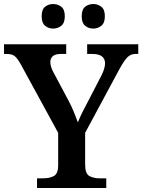

<svg xmlns="http://www.w3.org/2000/svg" viewBox="-22 -934 707 954"><path d="M162 0V-48H193Q223 -48 245 -59Q267 -70 267 -114V-274L82 -613Q66 -642 52.5 -654Q39 -666 11 -666H-2V-714H307V-666H281Q252 -666 240 -654.5Q228 -643 228 -626Q228 -613 233 -598.5Q238 -584 245 -572L319 -433Q335 -403 345.5 -376Q356 -349 365 -326Q374 -350 389.5 -380.5Q405 -411 422 -443L482 -559Q492 -579 496 -594Q500 -609 500 -619Q500 -666 436 -666H411V-714H665V-666H651Q628 -666 611.5 -650Q595 -634 570 -588L401 -274V-117Q401 -71 422 -59.5Q443 -48 472 -48H506V0ZM442 -792Q418 -792 401 -806Q384 -820 384 -853Q384 -887 401 -900.5Q418 -914 442 -914Q464 -914 481.5 -900.5Q499 -887 499 -853Q499 -820 481.5 -806Q464 -792 442 -792ZM242 -792Q219 -792 202 -806Q185 -820 185 -853Q185 -887 202 -900.5Q219 -914 242 -914Q265 -914 282.5 -900.5Q300 -887 300 -853Q300 -820 282.5 -806Q265 -792 242 -792Z"/></svg>

Font: Noto Serif Hentaigana SemiBold
Style: Regular
Weight: 600
Designer: Kazuhiro Yamada
Foundry: nipponia
Version: Version 1.000; ttfautohint (v1.8.4.7-5d5b)